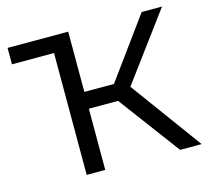

<svg xmlns="http://www.w3.org/2000/svg" viewBox="-101 -819 1027 939"><g transform="rotate(-15 412.5 -350.0)"><path d="M692 -700 470 -395H320V-700H13V-617H226V0H320V-310H468L699 0H808L544 -361L795 -700Z"/></g></svg>

Font: Montserrat-Alt1 Med
Style: Regular
Weight: 500
Designer: Differentunic
Foundry: Differentunic
Version: Version 7.222